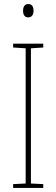

<svg xmlns="http://www.w3.org/2000/svg" viewBox="-20 -930 278 950"><path d="M120 -910C100 -910 94 -893 94 -877C94 -859 101 -844 119 -844C138 -844 146 -858 146 -877C146 -893 141 -910 120 -910ZM194 0V-19L133 -22V-691L194 -695V-714H45V-695L107 -691V-22L45 -19V0Z"/></svg>

Font: Noto Sans Lao UI Cond Thin
Style: Regular
Weight: 100
Width: 3
Designer: Monotype Design Team
Foundry: Monotype Imaging Inc.
Version: Version 2.000